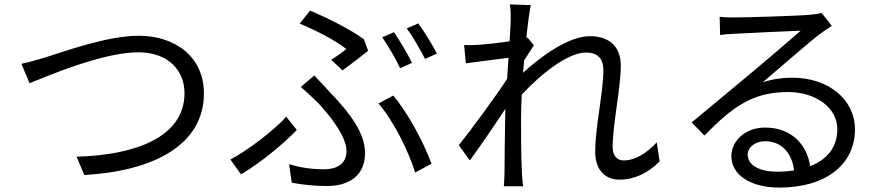

<svg xmlns="http://www.w3.org/2000/svg" viewBox="-20 -811 4040 870"><path d="M77 -522 114 -434C192 -465 444 -574 607 -574C741 -574 816 -493 816 -389C816 -186 586 -108 327 -101L362 -18C668 -35 904 -150 904 -388C904 -554 773 -649 609 -649C464 -649 270 -577 186 -551C149 -540 113 -529 77 -522Z M1765 -665 1712 -642C1739 -603 1774 -543 1793 -502L1847 -526C1827 -567 1791 -628 1765 -665ZM1875 -705 1823 -682C1852 -644 1884 -587 1906 -544L1960 -568C1941 -605 1903 -668 1875 -705ZM1532 -492C1568 -518 1624 -561 1648 -581L1629 -633C1570 -677 1461 -731 1385 -763L1338 -704C1414 -673 1506 -624 1549 -589C1535 -577 1507 -556 1481 -540ZM1302 17C1346 25 1400 32 1463 32C1535 32 1634 4 1634 -118C1634 -207 1569 -295 1476 -392C1453 -417 1428 -444 1404 -469L1343 -417C1371 -393 1401 -365 1423 -343C1477 -284 1550 -193 1550 -126C1550 -62 1496 -44 1450 -44C1388 -44 1341 -52 1290 -67ZM1935 -69C1904 -157 1830 -298 1762 -378L1695 -342C1763 -264 1833 -123 1861 -29ZM1325 -222 1277 -282C1221 -220 1106 -132 1024 -88L1072 -21C1168 -78 1267 -162 1325 -222Z M2956 -166C2910 -116 2857 -84 2807 -84C2772 -84 2756 -110 2756 -144C2756 -244 2793 -415 2793 -514C2793 -595 2746 -647 2653 -647C2554 -647 2427 -552 2350 -481C2352 -500 2353 -519 2355 -537C2370 -561 2387 -588 2399 -606L2370 -641L2365 -639C2372 -708 2380 -764 2385 -788L2290 -791C2295 -766 2294 -740 2294 -717C2294 -706 2292 -671 2289 -624C2238 -616 2180 -610 2148 -608C2124 -606 2105 -606 2083 -607L2091 -524C2153 -532 2239 -544 2284 -549C2282 -518 2280 -486 2278 -454C2228 -376 2114 -222 2059 -153L2109 -84C2157 -150 2222 -245 2270 -318C2270 -303 2269 -290 2269 -280C2267 -170 2267 -121 2266 -26C2266 -10 2264 19 2263 33H2350C2348 15 2346 -10 2345 -27C2341 -116 2341 -176 2341 -266C2341 -301 2342 -340 2344 -382C2435 -480 2555 -573 2635 -573C2685 -573 2714 -549 2714 -492C2714 -396 2677 -233 2677 -123C2677 -41 2722 3 2787 3C2855 3 2917 -27 2969 -80Z M3499 -33C3425 -33 3368 -61 3368 -110C3368 -144 3402 -171 3447 -171C3522 -171 3569 -117 3578 -39C3554 -35 3527 -33 3499 -33ZM3703 -752C3692 -749 3678 -747 3649 -744C3597 -739 3362 -732 3311 -732C3291 -732 3263 -732 3241 -735L3243 -652C3264 -656 3287 -657 3310 -658C3361 -661 3556 -670 3608 -672C3559 -628 3436 -524 3381 -478C3323 -430 3196 -324 3114 -256L3172 -197C3298 -325 3388 -394 3551 -394C3676 -394 3774 -323 3774 -226C3774 -145 3729 -88 3651 -58C3638 -150 3571 -233 3447 -233C3355 -233 3294 -171 3294 -103C3294 -21 3377 39 3512 39C3721 39 3854 -65 3854 -225C3854 -359 3735 -459 3570 -459C3526 -459 3481 -453 3436 -438C3512 -502 3645 -619 3694 -656C3709 -667 3731 -682 3749 -694Z"/></svg>

Font: Noto Sans Mono CJK JP Regular
Style: Regular
Weight: 400
Designer: Ryoko NISHIZUKA (kana & ideographs); Paul D. Hunt (Latin, Greek & Cyrillic); Wenlong ZHANG (bopomofo); Sandoll Communica
Foundry: Adobe Systems Incorporated
Version: Version 1.004;PS 1.004;hotconv 1.0.82;makeotf.lib2.5.63406